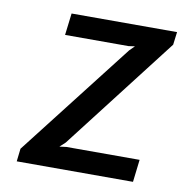

<svg xmlns="http://www.w3.org/2000/svg" viewBox="-64 -578 614 640"><g transform="rotate(10 242.5 -258.5)"><path d="M33.5 0 38.5 -43.5 338 -429 355 -446 334 -443H119L128 -517H485L479.5 -473.5L183.5 -90L165 -73L188.5 -76H436L427 0Z"/></g></svg>

Font: Expletus Sans Medium
Style: Italic
Weight: 500
Italic angle: -7°
Version: Version 7.500